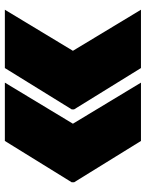

<svg xmlns="http://www.w3.org/2000/svg" viewBox="75 -675 600 790"><g transform="rotate(-90 375.0 -280.0)"><path d="M20 -275V-285L190 -560H430L261 -280L430 0H190ZM320 -275V-285L490 -560H730L561 -280L730 0H490Z"/></g></svg>

Font: Tektur Black
Style: Regular
Weight: 900
Designer: Adam Jagosz
Foundry: Adam Jagosz
Version: Version 1.005;gftools[0.9.30]